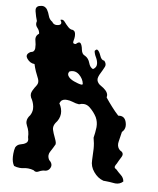

<svg xmlns="http://www.w3.org/2000/svg" viewBox="-93 -948 826 1004"><g transform="rotate(10 320.0 -446.0)"><path d="M153.8 -22.5Q139.2 -26.9 124 -26.9Q112.8 -26.9 101.6 -24.4Q90.3 -22 79.6 -22Q64 -22 49.3 -26.9Q36.6 -44.9 34.7 -73.2Q34.2 -81.5 34.2 -89.4Q34.2 -107.9 38.1 -123.5Q45.9 -139.6 63 -144Q79.6 -147.9 90.3 -156.2Q96.2 -160.2 98.1 -168Q99.6 -175.3 95.2 -188Q94.7 -218.3 79.1 -246.1Q72.8 -257.3 72.8 -269Q72.8 -285.6 86.4 -302.7Q95.2 -319.3 95.2 -336.4Q95.2 -343.3 93.8 -350.1Q88.9 -374.5 74.7 -394.5Q69.8 -405.3 70.3 -414.6Q71.3 -423.3 75.2 -431.6Q82.5 -447.3 92.3 -461.9Q97.7 -470.2 97.7 -479.5Q97.7 -487.3 93.8 -496.6Q84.5 -514.6 75.7 -533.7Q67.4 -552.7 62 -570.3Q61.5 -570.3 61 -570.3Q38.1 -570.3 21 -590.8Q14.2 -599.1 14.2 -606.4Q14.2 -618.2 30.8 -628.4Q42 -630.4 46.4 -636.2Q50.8 -641.6 51.3 -649.4Q51.3 -650.9 51.3 -653.8Q51.3 -670.4 45.4 -691.4Q43.5 -697.8 43.5 -703.6Q43.5 -719.7 58.1 -730.5Q56.6 -746.1 43.5 -759.8Q33.7 -769.5 33.7 -783.2Q33.7 -788.1 35.2 -793.9Q26.9 -813.5 19.5 -842.8Q18.1 -848.1 18.1 -852.5Q18.1 -872.6 44.9 -876Q48.3 -876.5 50.8 -876.5Q59.1 -876.5 64.5 -873Q71.8 -869.1 76.7 -862.3Q85.9 -849.1 92.3 -831.1Q98.6 -813 115.2 -803.7Q123.5 -791 138.7 -791Q143.6 -791 148.9 -792.5Q162.6 -795.9 162.6 -805.2Q162.6 -812 155.3 -821.3Q168.5 -828.1 179.2 -814.9Q189.9 -802.2 202.6 -791Q208 -786.1 214.4 -783.2Q220.2 -780.3 227.5 -780.8Q234.4 -778.8 237.8 -774.9Q241.2 -770.5 242.7 -764.6Q244.6 -756.8 244.6 -748Q244.6 -738.3 242.2 -727.5Q237.3 -707 256.3 -710.9Q265.1 -720.2 270.5 -721.7Q276.4 -723.1 279.8 -719.7Q288.6 -710.9 293 -687Q297.9 -663.1 315.4 -658.2Q334.5 -648.4 342.8 -625.5Q351.1 -603 367.7 -597.2Q377.9 -604 381.3 -611.8Q384.8 -619.6 383.8 -627.9Q382.3 -643.6 372.6 -660.2Q362.3 -676.8 359.9 -692.4Q363.8 -698.7 367.7 -700.7Q371.1 -702.1 374 -700.2Q383.8 -694.8 393.6 -672.4Q402.8 -650.9 417.5 -650.9Q417.5 -650.9 418 -650.9Q428.7 -640.1 428.7 -628.9Q428.7 -623.5 426.3 -618.2Q419.4 -601.1 410.2 -583Q405.3 -573.7 402.3 -564Q398.9 -554.2 400.9 -544.4Q406.2 -527.8 422.9 -519Q439.5 -510.3 451.7 -498.5Q458.5 -492.2 461.9 -483.9Q465.8 -475.6 463.9 -463.4Q481 -441.9 500.5 -420.4Q520 -398.4 540 -380.4Q545.4 -381.3 550.3 -381.3Q574.7 -381.3 584 -354Q587.9 -342.8 587.9 -332.5Q587.9 -313.5 573.7 -299.8Q570.3 -277.8 565.9 -248Q564.9 -242.7 564.9 -237.8Q564.9 -215.8 581.1 -203.1Q598.1 -196.3 598.1 -183.6Q598.1 -177.7 594.7 -170.9Q583 -148.4 576.2 -132.3Q569.8 -123 568.4 -115.2Q566.9 -107.4 579.1 -102.1Q591.8 -89.4 607.4 -77.1Q623 -64.9 626 -45.9Q610.4 -28.8 586.4 -28.8Q582.5 -28.8 578.1 -29.3Q554.7 -31.7 534.2 -31.7Q530.3 -31.7 522.9 -31.7Q491.2 -40 468.8 -67.4Q445.8 -94.2 445.8 -127.9Q444.8 -157.2 443.4 -186.5Q441.4 -215.8 433.1 -244.6Q437.5 -271 438.5 -299.3Q438.5 -300.3 438.5 -302.7Q438.5 -329.1 425.3 -352.5Q409.7 -377.4 384.8 -397.5Q370.1 -409.2 353 -409.2Q340.8 -409.2 327.6 -403.3Q311.5 -403.8 291 -410.6Q275.9 -415 262.7 -415Q257.8 -415 252.9 -414.6Q243.7 -413.6 236.3 -408.2Q229.5 -402.8 225.6 -390.6Q243.2 -364.7 243.2 -337.4Q242.7 -309.6 223.1 -285.2Q215.3 -272 215.3 -259.8Q215.3 -253.4 217.3 -247.6Q223.1 -230 231.4 -213.4Q236.3 -204.1 239.7 -194.8Q243.7 -186 243.7 -176.3Q234.9 -156.2 222.7 -134.3Q216.8 -124 216.8 -113.8Q216.8 -101.6 224.6 -89.4Q241.2 -76.7 241.2 -62Q241.2 -56.6 238.8 -50.8Q230.5 -29.8 204.6 -29.8Q204.1 -29.8 203.6 -29.8Q191.4 -26.9 178.7 -19.5Q172.9 -16.6 167.5 -16.6Q160.6 -16.6 153.8 -22.5ZM328.6 -511.7Q323.7 -537.6 300.3 -557.1Q285.6 -568.8 270 -568.8Q259.8 -568.8 249 -564Q244.6 -557.6 244.1 -552.2Q244.1 -546.4 246.6 -541.5Q255.4 -526.4 280.8 -517.1Q306.6 -507.8 321.3 -506.8Q323.2 -506.8 326.2 -507.8Q328.6 -508.8 328.6 -511.7Z"/></g></svg>

Font: Brazier Flame
Style: Regular
Weight: 400
Designer: Walter E Stewart
Version: 0.1